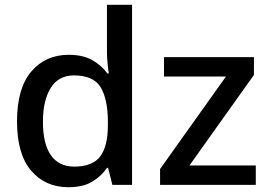

<svg xmlns="http://www.w3.org/2000/svg" viewBox="-20 -780 1136 810"><path d="M268.1 9.8C309.6 9.8 343.3 2 369.1 -13.7C395 -29.3 416 -48.8 431.2 -71.8H436L454.1 0H537.1V-759.8H431.2V-558.1C431.2 -543.9 432.1 -528.3 434.1 -510.3C436 -492.2 437.5 -478.5 439 -470.2H433.1C417 -492.2 396 -510.7 370.1 -525.9C344.2 -541 310.5 -548.8 270 -548.8C204.6 -548.8 151.9 -525.4 111.8 -478C71.8 -430.7 51.8 -360.8 51.8 -268.1C51.8 -175.8 71.8 -106.4 111.3 -60.1C150.9 -13.7 203.1 9.8 268.1 9.8ZM1059.1 -82H779.3L1051.3 -463.9V-539.1H671.9V-457H933.1L655.3 -66.9V0H1059.1ZM293 -77.1C205.1 -77.1 161.1 -144.5 161.1 -266.1C161.1 -326.7 172.4 -374.5 194.3 -409.7C216.3 -444.3 248.5 -461.9 292 -461.9C346.7 -461.9 384.3 -445.3 404.8 -411.6C424.8 -377.9 435.1 -329.6 435.1 -267.1V-251C435.1 -192.9 424.3 -149.4 403.3 -120.6C381.8 -91.8 345.2 -77.1 293 -77.1Z"/></svg>

Font: Noto Reveo Sans
Style: Regular
Weight: 500
Designer: Monotype Design Team
Foundry: Monotype Imaging Inc.
Version: Version 2.007